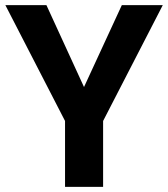

<svg xmlns="http://www.w3.org/2000/svg" viewBox="-20 -731 658 751"><path d="M308.6 -390.6 456.5 -710.9H616.7L383.3 -257.8V0H234.4V-257.8L1 -710.9H161.6Z"/></svg>

Font: Robotiche
Style: Bold
Weight: 700
Designer: Google
Version: Version 2.001150; 2014